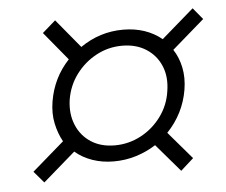

<svg xmlns="http://www.w3.org/2000/svg" viewBox="-42 -663 683 580"><g transform="rotate(-5 300.0 -373.0)"><path d="M485 -130 413 -214Q385 -196 352.5 -186Q320 -176 285 -176Q250 -176 220 -186.5Q190 -197 168 -216L70 -131L40 -166L137 -250Q123 -275 116.5 -306Q110 -337 116 -373Q128 -444 176 -495L105 -581L145 -616L217 -529Q276 -570 347 -570Q382 -570 411.5 -560Q441 -550 464 -531L562 -616L591 -581L493 -496Q509 -472 515.5 -440.5Q522 -409 516 -373Q510 -337 494 -305.5Q478 -274 453 -248L524 -165ZM292 -224Q334 -224 371 -243.5Q408 -263 433 -297Q458 -331 464 -373Q471 -416 457 -449.5Q443 -483 412.5 -502.5Q382 -522 340 -522Q298 -522 261.5 -502.5Q225 -483 200 -449.5Q175 -416 168 -373Q162 -331 176 -297Q190 -263 220 -243.5Q250 -224 292 -224Z"/></g></svg>

Font: JetBrains Mono Thin
Style: Italic
Weight: 100
Italic angle: -9°
Monospace: yes
Designer: Philipp Nurullin, Konstantin Bulenkov
Foundry: JetBrains
Version: Version 2.305; ttfautohint (v1.8.4.7-5d5b)